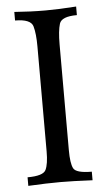

<svg xmlns="http://www.w3.org/2000/svg" viewBox="-51 -728 438 763"><g transform="rotate(-5 168.0 -346.5)"><path d="M287.1 0Q206.5 -3.9 159.7 -3.9Q105 -3.9 30.8 0V-34.2Q93.3 -34.2 104.2 -56.9Q115.2 -79.6 115.2 -129.9V-548.3Q115.2 -600.1 106.7 -629.6Q98.1 -659.2 35.6 -659.2V-693.4Q100.1 -688.5 159.7 -688.5Q211.9 -688.5 282.2 -693.4V-659.2Q220.7 -659.2 212.2 -631.1Q203.6 -603 203.6 -549.3V-127Q203.6 -75.7 213.9 -54.9Q224.1 -34.2 287.1 -34.2Z"/></g></svg>

Font: Kelvinch
Style: Regular
Weight: 400
Designer: Paul James MIller
Foundry: High-Logic / Made with FontCreator
Version: Version 3.30 September 23, 2016